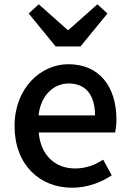

<svg xmlns="http://www.w3.org/2000/svg" viewBox="-20 -864 605 897"><path d="M316 13C388 13 451 -11 502 -45L462 -118C422 -92 380 -77 331 -77C236 -77 170 -140 161 -245H518C521 -259 524 -281 524 -304C524 -459 445 -564 299 -564C171 -564 48 -453 48 -275C48 -93 167 13 316 13ZM160 -325C171 -421 232 -474 301 -474C381 -474 424 -419 424 -325ZM240 -647H356L482 -801L435 -844L300 -724H296L161 -844L114 -801Z"/></svg>

Font: Noto Sans HK Medium
Style: Regular
Weight: 500
Designer: Ryoko NISHIZUKA 西塚涼子 (kana, bopomofo & ideographs); Paul D. Hunt (Latin, Greek & Cyrillic); Sandoll Communications 산돌커뮤니
Foundry: Adobe
Version: Version 2.002;hotconv 1.0.116;makeotfexe 2.5.65601